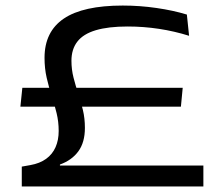

<svg xmlns="http://www.w3.org/2000/svg" viewBox="-20 -672 792 692"><path d="M53.5 -287.5 60.5 -355.5H638.5L632 -287.5ZM196 -75.5H713V0H58.5V-71.5L89.5 -77Q123.5 -83 146.2 -99.5Q169 -116 180.2 -141.5Q191.5 -167 191.5 -200Q191.5 -233.5 184 -264.2Q176.5 -295 166.2 -326.5Q156 -358 148.2 -391.8Q140.5 -425.5 140.5 -463.5Q140.5 -558 210 -605Q279.5 -652 422.5 -652Q484 -652 544.2 -643.2Q604.5 -634.5 653.5 -619.5L661.5 -543Q609 -559.5 553.2 -568Q497.5 -576.5 440 -576.5Q370 -576.5 325 -563Q280 -549.5 258.8 -522Q237.5 -494.5 237.5 -453Q237.5 -421.5 245 -392.2Q252.5 -363 262 -334.2Q271.5 -305.5 278.8 -275.5Q286 -245.5 286 -211Q286 -159 262.5 -126.8Q239 -94.5 196 -79Z"/></svg>

Font: Anek Gujarati Expanded
Style: Regular
Weight: 400
Width: 7
Designer: Mrunmayee Ghaisas (Gujarati), Yesha Goshar (Latin)
Foundry: Ek Type
Version: Version 1.003